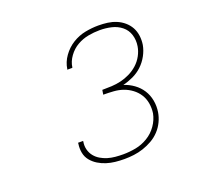

<svg xmlns="http://www.w3.org/2000/svg" viewBox="-97 -955 795 751"><g transform="rotate(-20 300.0 -580.0)"><path d="M301 -317Q281 -317 262.5 -319Q244 -321 226.5 -326.5Q209 -332 193.5 -341.5Q178 -351 166.5 -365Q155 -379 151.5 -397.5Q148 -416 151 -435V-439H172V-436Q169 -419 173 -403.5Q177 -388 186.5 -376Q196 -364 209.5 -356Q223 -348 238 -343.5Q253 -339 269.5 -337.5Q286 -336 302 -336Q328 -336 354.5 -341Q381 -346 405 -360.5Q429 -375 445 -398Q461 -421 466 -447Q469 -468 465.5 -488.5Q462 -509 451.5 -525.5Q441 -542 425 -554Q409 -566 390.5 -572.5Q372 -579 351 -580.5Q330 -582 308 -582L311 -601Q331 -601 350.5 -602Q370 -603 389 -607.5Q408 -612 426.5 -621Q445 -630 460.5 -644Q476 -658 486 -676.5Q496 -695 499 -714Q503 -739 496 -761.5Q489 -784 471 -798.5Q453 -813 429.5 -818.5Q406 -824 381 -824Q357 -824 333 -819.5Q309 -815 287 -802.5Q265 -790 249.5 -768.5Q234 -747 231 -724L230 -722H209L210 -724Q214 -752 231.5 -776.5Q249 -801 274 -816.5Q299 -832 327 -837.5Q355 -843 382 -843Q402 -843 420.5 -840.5Q439 -838 456 -831Q473 -824 487 -812Q501 -800 509.5 -784.5Q518 -769 520.5 -750Q523 -731 520 -712Q516 -690 504.5 -669Q493 -648 476 -632Q459 -616 437.5 -606Q416 -596 395 -591Q417 -584 436.5 -570Q456 -556 468.5 -536.5Q481 -517 485.5 -493Q490 -469 486 -444Q483 -425 474 -406Q465 -387 450.5 -371.5Q436 -356 417.5 -345.5Q399 -335 379.5 -328.5Q360 -322 340 -319.5Q320 -317 301 -317Z"/></g></svg>

Font: Iosevka Aile Thin Oblique
Style: Regular
Weight: 100
Italic angle: -9°
Designer: Belleve Invis
Foundry: Belleve Invis
Version: Version 31.1.0; ttfautohint (v1.8.4)